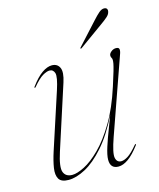

<svg xmlns="http://www.w3.org/2000/svg" viewBox="-95 -659 606 734"><g transform="rotate(-15 208.0 -292.0)"><path d="M369 -58.5Q370.5 -57 368 -54Q344 -22 323 -7.2Q302 7.5 284 7.5Q251.5 7.5 251.5 -27.5Q251.5 -46 261.8 -77.8Q272 -109.5 284.5 -141.2Q297 -173 303.5 -191.5Q268 -119.5 229.2 -75.8Q190.5 -32 153.5 -12.2Q116.5 7.5 86.5 7.5Q57.5 7.5 48.2 -8.2Q39 -24 43.2 -51.2Q47.5 -78.5 58.5 -112.5L131 -334.5Q147.5 -385 142.5 -400.2Q137.5 -415.5 123 -415.5Q112 -415.5 95.8 -406Q79.5 -396.5 56 -368.5Q53.5 -365 51.5 -366.5Q50 -368 52.5 -371Q76.5 -403.5 97.5 -418Q118.5 -432.5 136.5 -432.5Q158.5 -432.5 167 -414.2Q175.5 -396 163 -357.5L81.5 -105.5Q63 -48.5 71 -28Q79 -7.5 105 -7.5Q124 -7.5 153.5 -22.5Q183 -37.5 216.8 -71Q250.5 -104.5 283.2 -159.2Q316 -214 341.5 -293.5Q353.5 -330.5 359 -349.8Q364.5 -369 366 -377.5Q367.5 -386 367.5 -391.5Q367.5 -397.5 365 -401Q362.5 -404.5 362.5 -410.5Q362.5 -418 371.2 -425.2Q380 -432.5 390.5 -432.5Q402 -432.5 403.2 -425Q404.5 -417.5 399.5 -404.5L294.5 -106.5Q273.5 -47 277.8 -28.2Q282 -9.5 299 -9.5Q310.5 -9.5 326 -19.2Q341.5 -29 364.5 -56.5Q367.5 -60 369 -58.5ZM340.5 -557Q355 -573 365.5 -582Q376 -591 385.5 -591Q394 -591 397 -586Q400 -581 398 -574Q396 -564.5 386.5 -556Q377 -547.5 363 -537.5L265 -467Q261.5 -464 259.5 -466Q258.5 -467.5 262 -471Z"/></g></svg>

Font: Fraunces 144pt Thin
Style: Italic
Weight: 100
Italic angle: -16°
Version: Version 1.000;[b76b70a41]